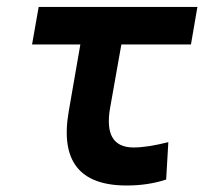

<svg xmlns="http://www.w3.org/2000/svg" viewBox="-20 -538 626 567"><path d="M354 9.8Q144.5 9.8 183.1 -210L217.3 -406.7H74.7L94.2 -517.6H563L543.9 -406.7H338.4L305.2 -219.7Q284.7 -102.5 374.5 -102.5Q414.6 -102.5 477.1 -118.2L470.7 -7.8Q417.5 9.8 354 9.8Z"/></svg>

Font: Cascadia Code PL SemiBold
Style: Italic
Weight: 600
Italic angle: -10°
Monospace: yes
Designer: Aaron Bell
Foundry: Saja Typeworks
Version: Version 2404.023; ttfautohint (v1.8.4)